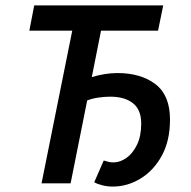

<svg xmlns="http://www.w3.org/2000/svg" viewBox="-20 -675 704 707"><path d="M395 12Q376 12 357.5 7.5Q339 3 327 -4L362 -84Q371 -81 379.5 -79Q388 -77 398 -77Q422 -77 445.5 -93.5Q469 -110 484.5 -142Q500 -174 500 -220Q500 -271 469.5 -295Q439 -319 386 -319Q364 -319 341 -315.5Q318 -312 301 -305L240 0H133L246 -562H88L106 -655H581L562 -562H352L318 -391Q340 -398 364.5 -402Q389 -406 412 -406Q499 -406 552.5 -365Q606 -324 606 -235Q606 -157 576 -102Q546 -47 497.5 -17.5Q449 12 395 12Z"/></svg>

Font: Source Sans 3 SemiBold
Style: Italic
Weight: 600
Italic angle: -11°
Designer: Paul D. Hunt
Foundry: Adobe
Version: Version 3.046;hotconv 1.0.118;makeotfexe 2.5.65603